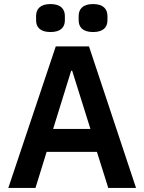

<svg xmlns="http://www.w3.org/2000/svg" viewBox="-20 -927 712 947"><path d="M229 -769C281 -769 300 -794 300 -827V-848C300 -881 281 -907 229 -907C177 -907 158 -881 158 -848V-827C158 -794 177 -769 229 -769ZM439 -769C491 -769 510 -794 510 -827V-848C510 -881 491 -907 439 -907C387 -907 368 -881 368 -848V-827C368 -794 387 -769 439 -769ZM651 0 419 -698H255L21 0H155L210 -178H458L514 0ZM426 -291H242L331 -578H336Z"/></svg>

Font: IBM Plex Devanagari Medium
Style: Regular
Weight: 600
Designer: Mike Abbink, Paul van der Laan, Pieter van Rosmalen, Erin McLaughlin
Foundry: Bold Monday
Version: Version 1.0